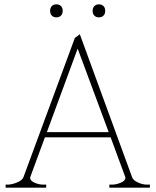

<svg xmlns="http://www.w3.org/2000/svg" viewBox="-20 -865 717 885"><path d="M211 -815Q211 -829 219 -837Q227 -845 240 -845Q253 -845 261 -837Q269 -829 269 -815Q269 -801 261 -793Q253 -785 240 -785Q227 -785 219 -793Q211 -801 211 -815ZM407 -815Q407 -829 415 -837Q423 -845 436 -845Q449 -845 457 -837Q465 -829 465 -815Q465 -801 457 -793Q449 -785 436 -785Q423 -785 415 -793Q407 -801 407 -815ZM671 -14V0H484V-14H496Q516 -14 537 -23Q558 -32 558 -45Q558 -48 556 -53Q554 -58 553 -61L490 -232H187L124 -61Q123 -58 121 -53Q119 -48 119 -45Q119 -32 139 -23Q159 -14 179 -14H193V0H6V-14H20Q41 -16 62 -25.5Q83 -35 88 -48L325 -690L348 -707L589 -48Q594 -34 615.5 -24Q637 -14 657 -14ZM481 -256 338 -641 196 -256Z"/></svg>

Font: Taviraj Thin
Style: Regular
Weight: 250
Designer: Katatrad Team
Foundry: CadsonDemak
Version: Version 1.001